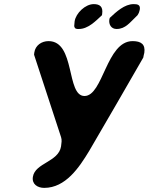

<svg xmlns="http://www.w3.org/2000/svg" viewBox="-20 -907 723 934"><path d="M140 -47C134 -11 163 7 195 7C299 7 365 -92 414 -173C454 -241 638 -558 677 -627C677 -630 681 -646 682 -650C688 -691 667 -707 625 -707C497 -707 482 -440 391 -440C301 -440 348 -707 216 -707C182 -707 152 -686 147 -652C147 -649 145 -640 146 -640L277 -240C282 -226 279 -211 277 -195C265 -119 151 -115 140 -47ZM341 -780C344 -765 353 -766 364 -766C408 -766 445 -804 476 -833L477 -840C482 -874 466 -887 436 -887C395 -887 349 -843 343 -803C343 -800 341 -783 341 -780ZM512 -813C508 -788 521 -766 547 -766C591 -766 612 -798 649 -833C656 -844 658 -850 660 -860C664 -884 649 -887 630 -887C586 -887 546 -850 514 -820C514 -819 512 -814 512 -813Z"/></svg>

Font: Asimov Print
Style: Regular
Weight: 500
Designer: Google
Version: Version 2.000980: 2014